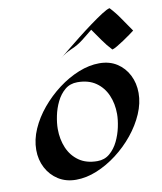

<svg xmlns="http://www.w3.org/2000/svg" viewBox="-88 -861 792 940"><g transform="rotate(-10 308.0 -390.5)"><path d="M214.8 8.8Q164.6 8.8 126.7 -15.1Q88.9 -39.1 67.9 -79.3Q46.9 -119.6 46.9 -168.5Q46.9 -219.7 69.6 -271.5Q92.3 -323.2 131.3 -370.1Q170.4 -417 219.2 -453.9Q268.1 -490.7 321 -512Q374 -533.2 423.8 -533.2Q474.6 -533.2 511.5 -509.5Q548.3 -485.8 568.6 -445.8Q588.9 -405.8 588.9 -356.9Q588.9 -306.2 566.4 -254.2Q543.9 -202.1 505.6 -155Q467.3 -107.9 418.9 -71Q370.6 -34.2 318.1 -12.7Q265.6 8.8 214.8 8.8ZM302.2 -460.4Q266.1 -460.4 240.7 -439.2Q215.3 -418 199.2 -385Q183.1 -352.1 175.8 -316.2Q168.5 -280.3 168.5 -251.5Q168.5 -200.2 186.5 -157.5Q204.6 -114.7 241.2 -88.9Q277.8 -63 333 -63Q368.7 -63 394.3 -84.7Q419.9 -106.4 436 -139.6Q452.1 -172.9 459.7 -209Q467.3 -245.1 467.3 -273.9Q467.3 -325.2 449 -367.4Q430.7 -409.7 394 -435.1Q357.4 -460.4 302.2 -460.4ZM615.7 -662.1Q608.4 -656.2 592.5 -644.8Q576.7 -633.3 557.9 -620.8Q539.1 -608.4 523.2 -599.1Q507.3 -589.8 499.5 -588.4Q475.1 -614.3 454.8 -643.6Q434.6 -672.9 414.1 -701.7Q401.4 -691.4 388.2 -680.7Q375 -669.9 361.8 -659.7Q335 -638.7 303.5 -625.5Q272 -612.3 245.6 -590.3Q258.8 -601.1 286.6 -623.8Q314.5 -646.5 349.4 -674.1Q384.3 -701.7 419.2 -727.3Q454.1 -752.9 481.4 -770.5Q508.8 -788.1 521 -790Q548.3 -760.7 570.6 -727.5Q592.8 -694.3 615.7 -662.1Z"/></g></svg>

Font: Lugrasimo
Style: Regular
Weight: 400
Designer: The DocRepair Project, Astigmatic (AOETI)
Foundry: Google
Version: Version 1.001